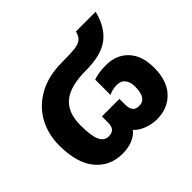

<svg xmlns="http://www.w3.org/2000/svg" viewBox="-137 -739 930 930"><g transform="rotate(-45 328.0 -274.5)"><path d="M32 -231Q32 -307 66 -369.5Q100 -432 166.5 -469Q233 -506 327 -506Q387 -506 415.5 -509.5Q444 -513 458.5 -525Q473 -537 480 -564H615Q594 -479 540 -437.5Q486 -396 380 -396Q273 -396 223.5 -355Q174 -314 174 -227Q174 -154 188.5 -123Q203 -92 232 -92Q257 -92 267.5 -104.5Q278 -117 278 -143V-184H398V-144Q398 -119 408 -105.5Q418 -92 442 -92Q494 -92 494 -172Q494 -204 479.5 -222.5Q465 -241 438 -241Q406 -241 381 -228V-333Q415 -346 467 -346Q538 -346 581 -300.5Q624 -255 624 -172Q624 -83 578 -34Q532 15 456 15Q424 15 390.5 2.5Q357 -10 338 -32Q320 -9 289.5 3Q259 15 222 15Q136 15 84 -47.5Q32 -110 32 -231Z"/></g></svg>

Font: Prompt SemiBold
Style: Regular
Weight: 600
Designer: Katatrad Team
Foundry: CadsonDemak
Version: Version 1.000